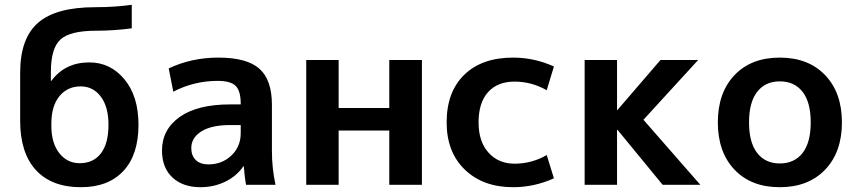

<svg xmlns="http://www.w3.org/2000/svg" viewBox="-20 -770 3562 800"><path d="M317 10Q195 10 129.5 -61.5Q64 -133 64 -267V-467Q64 -610 138.5 -675Q213 -740 377 -740Q458 -740 529 -750V-652Q454 -642 381 -642Q272 -642 232 -605.5Q192 -569 192 -470V-433H194Q251 -510 352 -510Q440 -510 498.5 -439.5Q557 -369 557 -250Q557 -125 494 -57.5Q431 10 317 10ZM432 -250Q432 -325 400 -367.5Q368 -410 316 -410Q261 -410 227.5 -369Q194 -328 194 -255V-245Q194 -174 227 -132Q260 -90 312 -90Q369 -90 400.5 -131Q432 -172 432 -250Z M890 -530Q1009 -530 1061 -483.5Q1113 -437 1113 -333V-140Q1113 -69 1128 0H1005Q999 -33 996 -77H994Q966 -36 918.5 -13Q871 10 815 10Q742 10 698.5 -30.5Q655 -71 655 -143Q655 -230 728.5 -282.5Q802 -335 940 -335H983V-338Q983 -391 962 -412Q941 -433 887 -433Q789 -433 702 -388L683 -485Q778 -530 890 -530ZM777 -153Q777 -121 796 -103Q815 -85 848 -85Q905 -85 944 -122Q983 -159 983 -215V-249H940Q861 -249 819 -222.5Q777 -196 777 -153Z M1391 -226V0H1256V-520H1391V-320H1602V-520H1738V0H1602V-226Z M2258 -124 2288 -27Q2206 10 2118 10Q1993 10 1917 -63Q1841 -136 1841 -260Q1841 -387 1914.5 -458.5Q1988 -530 2118 -530Q2206 -530 2288 -493L2258 -394Q2195 -430 2124 -430Q2053 -430 2013.5 -386Q1974 -342 1974 -260Q1974 -180 2015.5 -134Q2057 -88 2124 -88Q2196 -88 2258 -124Z M2553 -312 2732 -520H2889L2661 -271L2898 0H2741L2553 -229H2551V0H2416V-520H2551V-312Z M3040.5 -457Q3110 -530 3229 -530Q3348 -530 3418 -457Q3488 -384 3488 -260Q3488 -136 3418 -63Q3348 10 3229 10Q3110 10 3040.5 -63Q2971 -136 2971 -260Q2971 -384 3040.5 -457ZM3229 -89Q3290 -89 3324 -132.5Q3358 -176 3358 -260Q3358 -344 3324 -387.5Q3290 -431 3229 -431Q3169 -431 3135 -387.5Q3101 -344 3101 -260Q3101 -176 3135 -132.5Q3169 -89 3229 -89Z"/></svg>

Font: M PLUS 1p
Style: Bold
Weight: 700
Version: Version 1.062